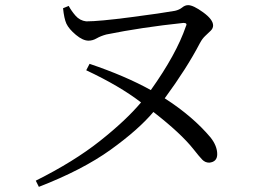

<svg xmlns="http://www.w3.org/2000/svg" viewBox="-20 -702 1040 746"><path d="M225 -670 247 -679Q257 -660 273.5 -641Q290 -622 315 -619Q365 -619 487.5 -635Q610 -651 660 -660Q677 -664 688 -673Q699 -682 711 -682Q731 -682 769.5 -654Q808 -626 808 -603Q808 -592 799 -583Q790 -574 778 -563Q766 -552 757 -535Q706 -437 620 -320Q729 -250 798 -168Q824 -135 824 -103Q824 -73 793 -70Q777 -70 765.5 -82Q754 -94 732 -122Q683 -184 576 -267Q518 -198 409.5 -120Q301 -42 131 24L119 0Q267 -74 368 -154Q469 -234 528 -304Q445 -368 315 -429L328 -454Q467 -407 566 -352Q665 -491 702 -599Q710 -613 693 -613Q531 -596 393 -568Q371 -562 355.5 -553Q340 -544 324 -544Q302 -544 275 -566.5Q248 -589 238 -610Q229 -630 225 -670Z"/></svg>

Font: Han-Nom Khai
Style: Regular
Weight: 400
Version: Version 1.200;June 22, 2023;FontCreator 14.0.0.2814 64-bit